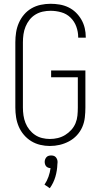

<svg xmlns="http://www.w3.org/2000/svg" viewBox="-20 -763 540 1014"><path d="M243 8Q218 8 192.5 2Q167 -4 145 -17.5Q123 -31 106 -51Q89 -71 79 -94.5Q69 -118 65 -143.5Q61 -169 61 -195V-540Q61 -566 65 -592Q69 -618 79.5 -642Q90 -666 107 -686Q124 -706 146.5 -719Q169 -732 195 -737.5Q221 -743 247 -743Q271 -743 295 -739Q319 -735 341 -724.5Q363 -714 380.5 -697Q398 -680 410 -659Q422 -638 427.5 -614.5Q433 -591 433 -567Q433 -566 433 -565.5Q433 -565 433 -564H393Q393 -565 393 -565.5Q393 -566 393 -566Q393 -595 383 -622.5Q373 -650 352.5 -670Q332 -690 304 -698Q276 -706 247 -706Q226 -706 205.5 -701.5Q185 -697 167 -686Q149 -675 136 -658.5Q123 -642 115 -622.5Q107 -603 104 -582Q101 -561 101 -540V-195Q101 -174 104 -153.5Q107 -133 114.5 -114Q122 -95 135 -78.5Q148 -62 165 -50.5Q182 -39 202.5 -34Q223 -29 243 -29Q265 -29 285.5 -34Q306 -39 324 -50Q342 -61 356.5 -77Q371 -93 379 -112.5Q387 -132 389 -153Q391 -174 391 -195V-355H250V-391H431V-195Q431 -169 428 -142.5Q425 -116 414.5 -92Q404 -68 386 -48.5Q368 -29 344.5 -16.5Q321 -4 295.5 2Q270 8 243 8ZM243 231 215 212Q228 193 236 170.5Q244 148 247 125Q241 125 234.5 122.5Q228 120 224 115.5Q220 111 218 104.5Q216 98 216 92Q216 85 218.5 78.5Q221 72 225.5 67Q230 62 236.5 60Q243 58 250 58Q257 58 263.5 60Q270 62 274.5 67Q279 72 281.5 78.5Q284 85 284 92V94L283 105Q282 138 272.5 170.5Q263 203 243 231Z"/></svg>

Font: Zed Sans Extralight
Style: Regular
Weight: 200
Designer: Belleve Invis
Foundry: Belleve Invis
Version: Version 1.0.0; ttfautohint (v1.8.4)